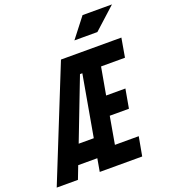

<svg xmlns="http://www.w3.org/2000/svg" viewBox="-190 -1007 985 1120"><g transform="rotate(-20 302.0 -447.0)"><path d="M234.9 0H498.5L520 -118.2H372.1L401.9 -288.1H521L542 -406.2H422.4L452.6 -575.7H601.1L621.6 -693.4H246.6L-32.2 0H99.6L130.4 -80.1H249ZM175.8 -196.8 321.8 -575.7H336.4L269.5 -196.8ZM358.4 -771.5H501L636.2 -894H453.6Z"/></g></svg>

Font: Cascadia Code
Style: Bold Italic
Weight: 700
Italic angle: -10°
Monospace: yes
Designer: Aaron Bell
Foundry: Saja Typeworks
Version: Version 2404.023